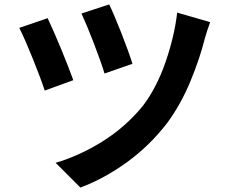

<svg xmlns="http://www.w3.org/2000/svg" viewBox="-20 -799 1040 867"><path d="M473 -779Q494 -736 527.5 -651Q561 -566 578 -511L452 -467Q436 -520 404 -603Q372 -686 348 -738ZM780 -742 929 -699Q914 -658 904 -622Q883 -537 840.5 -433.5Q798 -330 736 -245Q656 -141 554 -67Q452 7 343 48L231 -64Q336 -94 441.5 -159.5Q547 -225 626 -322Q688 -404 728 -520Q768 -636 780 -742ZM195 -717Q220 -665 255.5 -579Q291 -493 311 -437L182 -390Q164 -445 127.5 -535.5Q91 -626 67 -673Z"/></svg>

Font: Source Han Sans CN Bold
Style: Bold
Weight: 700
Designer: Ryoko NISHIZUKA 西塚涼子 (kana & ideographs); Paul D. Hunt (Latin, Greek & Cyrillic); Wenlong ZHANG 张文龙 (bopomofo); Sandoll 
Foundry: Adobe Systems Incorporated
Version: Version 1.00;May 30, 2023;FontCreator 11.5.0.2422 32-bit